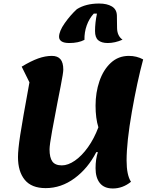

<svg xmlns="http://www.w3.org/2000/svg" viewBox="-20 -1043 846 1089"><path d="M522 -89Q522 -140 535 -180H526Q479 -88 403 -32Q327 24 239 24Q159 24 120.5 -23Q82 -70 82 -152Q82 -194 94.5 -276Q107 -358 147 -576L103 -665Q156 -697 196.5 -711.5Q237 -726 274 -726Q307 -726 323 -707Q339 -688 339 -648Q339 -630 324 -553.5Q309 -477 306 -462Q290 -380 275.5 -300Q261 -220 261 -196Q261 -149 277 -127Q293 -105 331 -105Q366 -105 405 -132Q444 -159 479 -208Q514 -257 538 -321Q522 -372 522 -444Q522 -518 544 -582.5Q566 -647 608.5 -686.5Q651 -726 711 -726Q755 -726 792 -706Q758 -580 728 -409Q698 -238 698 -133Q698 -50 723 -12Q676 26 620 26Q571 26 546.5 -4.5Q522 -35 522 -89ZM542 -1023Q587 -1023 614.5 -1006.5Q642 -990 643 -955L644 -883Q645 -839 675 -818Q632 -799 591 -799Q556 -799 537.5 -814.5Q519 -830 519 -867Q519 -914 530 -966H512Q486 -938 472 -899Q458 -860 459 -817Q425 -799 373 -799Q343 -799 329 -808.5Q315 -818 315 -834Q315 -866 347 -911.5Q379 -957 416 -991Q467 -1023 542 -1023Z"/></svg>

Font: Lemonada SemiBold
Style: Regular
Weight: 600
Designer: Mohamed Gaber (Arabic) Eduardo Tunni (Latin)
Foundry: Kief Type Foundry
Version: Version 3.006